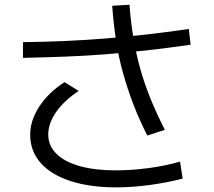

<svg xmlns="http://www.w3.org/2000/svg" viewBox="-20 -816 920 827"><path d="M110 -235.6Q110 -296.7 148.9 -356.7Q187.8 -416.7 257.8 -462.2L318.9 -424.4Q255.6 -382.2 221.7 -333.3Q187.8 -284.4 187.8 -236.7Q187.8 -188.9 222.8 -153.9Q257.8 -118.9 323.3 -100.6Q388.9 -82.2 477.8 -82.2Q545.6 -82.2 617.8 -91.7Q690 -101.1 755.6 -120L766.7 -46.7Q697.8 -28.9 622.8 -18.9Q547.8 -8.9 480 -8.9Q367.8 -8.9 283.9 -36.1Q200 -63.3 155 -114.4Q110 -165.6 110 -235.6ZM614.4 -232.2Q580 -300 554.4 -366.7Q528.9 -433.3 510 -501.1Q491.1 -568.9 480 -640.6Q468.9 -712.2 463.3 -791.1L537.8 -795.6Q543.3 -720 555 -650.6Q566.7 -581.1 585 -516.7Q603.3 -452.2 629.4 -388.3Q655.6 -324.4 690 -256.7ZM78.9 -634.4Q174.4 -635.6 260.6 -639.4Q346.7 -643.3 431.1 -650Q515.6 -656.7 604.4 -666.7Q693.3 -676.7 793.3 -691.1L801.1 -623.3Q700 -608.9 610.6 -598.9Q521.1 -588.9 435.6 -582.2Q350 -575.6 262.8 -572.2Q175.6 -568.9 78.9 -566.7Z"/></svg>

Font: Paperlogy 4 Regular
Style: Regular
Weight: 400
Designer: redesigned by Lee Juim, glyphs from Gmarket Sans & Montserrat
Foundry: PT&
Version: Version 1.001